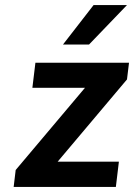

<svg xmlns="http://www.w3.org/2000/svg" viewBox="-20 -739 530 759"><path d="M438 0 450 -100H208L482 -425L490 -491H120L108 -392H316L42 -67L34 0ZM350 -719 229 -563H332L482 -719Z"/></svg>

Font: Falling Sky
Style: MedObl
Weight: 500
Designer: Paul D. Hunt
Foundry: Adobe Systems Incorporated
Version: Version 1.02